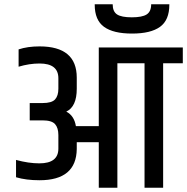

<svg xmlns="http://www.w3.org/2000/svg" viewBox="-20 -878 875 898"><path d="M835 -656V-582H743V0H656V-582H529V0H442V-213H339V-181Q337 -35 165 -35Q102 -35 55 -49V-130Q114 -114 164 -114Q253 -114 253 -183V-246Q253 -280 237.5 -297.5Q222 -315 179 -315H119V-396H179Q222 -396 237.5 -413Q253 -430 253 -463V-512Q253 -581 165 -581Q117 -581 67 -566V-647Q109 -661 165 -661Q339 -661 339 -515V-463Q339 -379 290 -356Q327 -337 335 -288H442V-656ZM772 -858V-856Q772 -784 728.5 -752.5Q685 -721 597.5 -721Q510 -721 466.5 -752.5Q423 -784 423 -856V-858H507Q507 -824 527.5 -810.5Q548 -797 596.5 -797Q645 -797 666 -810.5Q687 -824 687 -858Z"/></svg>

Font: Khand Medium
Style: Regular
Weight: 500
Designer: Devanagari: Sanchit Sawaria, Jyotish Sonowal; Latin: Satya Rajpurohit
Foundry: Indian Type Foundry
Version: Version 1.100;PS 1.0;hotconv 1.0.78;makeotf.lib2.5.61930; tt